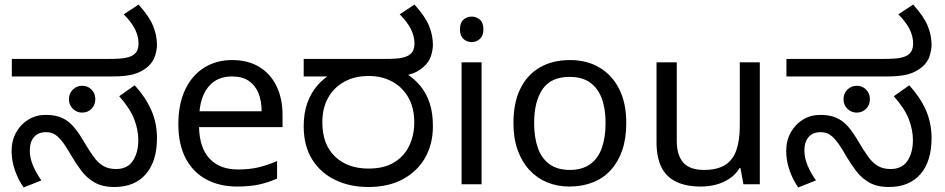

<svg xmlns="http://www.w3.org/2000/svg" viewBox="-20 -810 4154 844"><path d="M483 12Q430 12 395.5 -8Q361 -28 337.5 -59.5Q314 -91 294 -125Q269 -169 251 -191Q233 -213 217.5 -221Q202 -229 182 -229Q148 -229 129.5 -207.5Q111 -186 111 -148Q111 -116 125 -82.5Q139 -49 162 -17L84 14Q61 -18 46 -60.5Q31 -103 31 -146Q31 -192 51 -228Q71 -264 105 -284.5Q139 -305 181 -305Q223 -305 252 -292Q281 -279 303.5 -253Q326 -227 349 -187Q372 -148 391.5 -121Q411 -94 434 -80.5Q457 -67 490 -67Q540 -67 564 -103Q588 -139 588 -194Q588 -239 570 -286Q552 -333 504 -387L572 -435Q619 -384 644.5 -327Q670 -270 670 -203Q670 -101 621 -44.5Q572 12 483 12ZM341 -315Q317 -315 300 -332Q283 -349 283 -374Q283 -399 300 -416Q317 -433 341 -433Q366 -433 382.5 -416Q399 -399 399 -374Q399 -349 382.5 -332Q366 -315 341 -315ZM32 -474V-551H458Q512 -551 534 -556Q556 -561 567 -569Q580 -579 584.5 -591.5Q589 -604 589 -618Q589 -651 573 -682.5Q557 -714 524 -747L589 -790Q636 -738 653 -696.5Q670 -655 670 -612Q670 -593 662 -565.5Q654 -538 629 -516Q603 -494 568.5 -484Q534 -474 477 -474Z M1001 -546Q1070 -546 1119.5 -516Q1169 -486 1195.5 -431.5Q1222 -377 1222 -304V-251H855Q857 -160 901.5 -112.5Q946 -65 1026 -65Q1077 -65 1116.5 -74.5Q1156 -84 1198 -102V-25Q1157 -7 1117 1.5Q1077 10 1022 10Q946 10 887.5 -21Q829 -52 796.5 -113.5Q764 -175 764 -264Q764 -352 793.5 -415Q823 -478 876.5 -512Q930 -546 1001 -546ZM1000 -474Q937 -474 900.5 -433.5Q864 -393 857 -321H1130Q1130 -367 1116 -401Q1102 -435 1073.5 -454.5Q1045 -474 1000 -474Z M1599 12Q1518 12 1453.5 -19Q1389 -50 1352 -109.5Q1315 -169 1315 -255Q1315 -312 1330.5 -356Q1346 -400 1374 -433Q1402 -466 1441 -488L1459 -474H1315V-551H1671Q1725 -551 1747 -556Q1769 -561 1780 -569Q1793 -579 1797.5 -591.5Q1802 -604 1802 -618Q1802 -651 1786 -682.5Q1770 -714 1737 -747L1802 -790Q1849 -738 1866 -696.5Q1883 -655 1883 -612Q1883 -593 1875 -565.5Q1867 -538 1842 -516Q1829 -504 1811 -494.5Q1793 -485 1769 -480L1764 -488Q1802 -464 1828.5 -431.5Q1855 -399 1869 -356Q1883 -313 1883 -255Q1883 -177 1849 -117Q1815 -57 1751.5 -22.5Q1688 12 1599 12ZM1600 -69Q1668 -69 1712.5 -96Q1757 -123 1779 -169.5Q1801 -216 1801 -272Q1801 -337 1774.5 -382.5Q1748 -428 1703 -452Q1658 -476 1601 -476Q1539 -476 1493 -450.5Q1447 -425 1422 -379.5Q1397 -334 1397 -272Q1397 -175 1452.5 -122Q1508 -69 1600 -69Z M2097 -536V0H2009V-536ZM2054 -737Q2074 -737 2089.5 -723.5Q2105 -710 2105 -681Q2105 -653 2089.5 -639Q2074 -625 2054 -625Q2032 -625 2017 -639Q2002 -653 2002 -681Q2002 -710 2017 -723.5Q2032 -737 2054 -737Z M2733 -269Q2733 -202 2715.5 -150.5Q2698 -99 2665.5 -63Q2633 -27 2586.5 -8.5Q2540 10 2483 10Q2430 10 2385 -8.5Q2340 -27 2307 -63Q2274 -99 2255.5 -150.5Q2237 -202 2237 -269Q2237 -358 2267 -419.5Q2297 -481 2353 -513.5Q2409 -546 2486 -546Q2559 -546 2614.5 -513.5Q2670 -481 2701.5 -419.5Q2733 -358 2733 -269ZM2328 -269Q2328 -206 2344.5 -159.5Q2361 -113 2396 -88Q2431 -63 2485 -63Q2539 -63 2574 -88Q2609 -113 2625.5 -159.5Q2642 -206 2642 -269Q2642 -333 2625 -378Q2608 -423 2573.5 -447.5Q2539 -472 2484 -472Q2402 -472 2365 -418Q2328 -364 2328 -269Z M3320 -536V0H3248L3235 -71H3231Q3214 -43 3187 -25Q3160 -7 3128 1.5Q3096 10 3061 10Q2997 10 2953.5 -10.5Q2910 -31 2888 -74Q2866 -117 2866 -185V-536H2955V-191Q2955 -127 2984 -95Q3013 -63 3074 -63Q3134 -63 3168.5 -85.5Q3203 -108 3217.5 -151.5Q3232 -195 3232 -257V-536Z M3888 12Q3835 12 3800.5 -8Q3766 -28 3742.5 -59.5Q3719 -91 3699 -125Q3674 -169 3656 -191Q3638 -213 3622.5 -221Q3607 -229 3587 -229Q3553 -229 3534.5 -207.5Q3516 -186 3516 -148Q3516 -116 3530 -82.5Q3544 -49 3567 -17L3489 14Q3466 -18 3451 -60.5Q3436 -103 3436 -146Q3436 -192 3456 -228Q3476 -264 3510 -284.5Q3544 -305 3586 -305Q3628 -305 3657 -292Q3686 -279 3708.5 -253Q3731 -227 3754 -187Q3777 -148 3796.5 -121Q3816 -94 3839 -80.5Q3862 -67 3895 -67Q3945 -67 3969 -103Q3993 -139 3993 -194Q3993 -239 3975 -286Q3957 -333 3909 -387L3977 -435Q4024 -384 4049.5 -327Q4075 -270 4075 -203Q4075 -101 4026 -44.5Q3977 12 3888 12ZM3746 -315Q3722 -315 3705 -332Q3688 -349 3688 -374Q3688 -399 3705 -416Q3722 -433 3746 -433Q3771 -433 3787.5 -416Q3804 -399 3804 -374Q3804 -349 3787.5 -332Q3771 -315 3746 -315ZM3437 -474V-551H3863Q3917 -551 3939 -556Q3961 -561 3972 -569Q3985 -579 3989.5 -591.5Q3994 -604 3994 -618Q3994 -651 3978 -682.5Q3962 -714 3929 -747L3994 -790Q4041 -738 4058 -696.5Q4075 -655 4075 -612Q4075 -593 4067 -565.5Q4059 -538 4034 -516Q4008 -494 3973.5 -484Q3939 -474 3882 -474Z"/></svg>

Font: lkannada85
Style: Book
Weight: 400
Designer: Jelle Bosma - Monotype Design Team
Foundry: Monotype Imaging Inc.
Version: Version 2.003